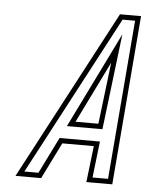

<svg xmlns="http://www.w3.org/2000/svg" viewBox="-50 -710 614 753"><g transform="rotate(5 257.0 -333.5)"><path d="M39 0H140L210.8 -143H334.8L318 0H420L475 -667H392ZM255 -232 374.3 -475 345 -232ZM72.2 -20 404 -647H453.2L401.6 -20H340.5L357.2 -163H198.3L127.6 -20ZM222.9 -212H362.7L408.2 -589.5Z"/></g></svg>

Font: Din Kursivschrift
Style: EngGhost
Weight: 400
Version: Version 1.089